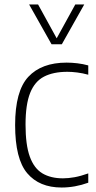

<svg xmlns="http://www.w3.org/2000/svg" viewBox="-20 -828 427 857"><path d="M255 9Q155.5 9 101.5 -54.8Q47.5 -118.5 47.5 -270Q47.5 -422 106.5 -485.2Q165.5 -548.5 277.5 -548.5Q300.5 -548.5 325.5 -545.5Q350.5 -542.5 374 -536V-494.5Q348.5 -501.5 324.5 -504.5Q300.5 -507.5 281 -507.5Q218 -507.5 176.5 -486Q135 -464.5 114.5 -413Q94 -361.5 94 -272Q94 -181.5 113 -129Q132 -76.5 169.2 -54.2Q206.5 -32 261 -32Q285 -32 312.8 -37Q340.5 -42 374 -54V-12.5Q314.5 9 255 9ZM210 -630.5 110 -808H150L233 -657L316 -808H356L256 -630.5Z"/></svg>

Font: Encode Sans SmCnd XLt
Style: Regular
Weight: 200
Width: 4
Designer: Multiple Designers
Foundry: Impallari Type
Version: Version 3.002; ttfautohint (v1.8.3) -l 8 -r 50 -G 200 -x 14 